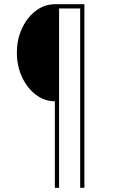

<svg xmlns="http://www.w3.org/2000/svg" viewBox="-20 -750 540 910"><path d="M240 -270Q191 -270 150 -301Q109 -332 84.5 -384.5Q60 -437 60 -500Q60 -564 84.5 -616Q109 -668 150 -699Q191 -730 240 -730H380V140H360V-710H260V140H240Z"/></svg>

Font: M PLUS Code Latin Thin
Style: Regular
Weight: 250
Designer: Coji Morishita
Foundry: UNDERFOREST DESIGN
Version: Version 1.002; ttfautohint (v1.8.3)